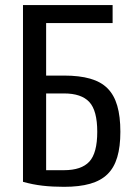

<svg xmlns="http://www.w3.org/2000/svg" viewBox="-20 -720 530 750"><path d="M69.8 -9.8V-700.2H419.9V-629.9H160.2V-424.8H230Q290 -424.8 332 -412.8Q374 -400.9 399.9 -375Q425.8 -349.1 438 -307.1Q450.2 -265.1 450.2 -205.1Q450.2 -147 438 -106Q425.8 -64.9 399.9 -39.6Q374 -14.2 332 -2.2Q290 9.8 230 9.8Q185.1 9.8 146.5 5.4Q107.9 1 69.8 -9.8ZM160.2 -55.2H230Q297.9 -55.2 328.9 -88.6Q359.9 -122.1 359.9 -205.1Q359.9 -288.1 328.9 -321.5Q297.9 -355 230 -355H160.2Z"/></svg>

Font: 
Style: .
Weight: 400
Designer: Jovanny Lemonad
Foundry: Jovanny Lemonad
Version: Version 1.002